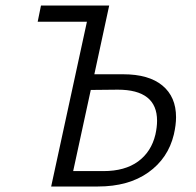

<svg xmlns="http://www.w3.org/2000/svg" viewBox="-20 -678 713 698"><path d="M296 -599H117L129 -658H377L323 -408H428Q521 -408 570.5 -367Q620 -326 620 -252Q620 -224 612 -189Q591 -102 519 -51Q447 0 336 0H166ZM356 -56Q434 -56 482 -91Q530 -126 545 -189Q551 -216 551 -239Q551 -352 408 -352L310 -351L246 -56Z"/></svg>

Font: LXGW Bright GB
Style: Italic
Weight: 400
Italic angle: -12°
Designer: Christian Thalmann (Catharsis Fonts)
Foundry: LXGW / Christian Thalmann (Catharsis Fonts) / Fontworks Inc.
Version: Version 5.510